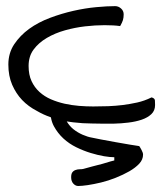

<svg xmlns="http://www.w3.org/2000/svg" viewBox="-20 -410 554 639"><path d="M7.8 -195.3Q7.8 -233.4 27.3 -262.7Q46.9 -292 77.1 -314Q107.4 -335.9 146.5 -350.6Q185.5 -365.2 224.6 -374Q263.7 -382.8 300.3 -386.2Q336.9 -389.6 363.3 -389.6Q374 -389.6 382.8 -381.8Q391.6 -374 391.6 -362.3Q391.6 -351.6 389.2 -343.3Q386.7 -335 379.9 -323.2Q359.4 -326.2 328.1 -326.2Q296.9 -326.2 263.2 -322.3Q229.5 -318.4 196.3 -309.1Q163.1 -299.8 135.7 -283.7Q108.4 -267.6 91.8 -245.1Q75.2 -222.7 75.2 -190.4Q75.2 -161.1 85 -140.1Q94.7 -119.1 111.3 -104Q127.9 -88.9 149.4 -79.6Q170.9 -70.3 194.8 -64.9Q218.8 -59.6 243.2 -57.6Q267.6 -55.7 290 -55.7Q315.4 -55.7 340.3 -56.6Q365.2 -57.6 388.7 -60.5Q412.1 -63.5 436.5 -68.8Q460.9 -74.2 484.4 -85.9Q495.1 -83 495.6 -75.7Q496.1 -68.4 496.1 -60.5Q496.1 -42 483.9 -30.3Q471.7 -18.6 451.7 -11.7Q431.6 -4.9 407.2 -2Q382.8 1 359.4 1.5Q335.9 2 315.9 1.5Q295.9 1 285.2 1Q255.9 1 223.6 -2.9Q212.9 -3.9 202.1 -5.9Q210.9 8.8 223.6 19.5Q238.3 31.2 255.4 38.6Q272.5 45.9 285.2 47.9Q293.9 49.8 316.4 54.2Q338.9 58.6 364.3 63Q389.6 67.4 412.1 71.3Q434.6 75.2 443.4 76.2Q446.3 80.1 451.2 89.4Q456.1 98.6 456.1 104.5Q456.1 121.1 443.4 134.8Q430.7 148.4 410.2 160.2Q389.6 171.9 365.2 181.6Q340.8 191.4 316.4 197.3Q292 203.1 272 206.1Q252 209 240.2 209Q231.4 209 224.1 201.2Q216.8 193.4 216.8 179.7Q216.8 168.9 220.7 163.6Q224.6 158.2 231.4 155.8Q238.3 153.3 245.1 153.3Q252 153.3 256.8 152.3Q269.5 148.4 287.1 144Q304.7 139.6 320.8 135.3Q336.9 130.9 348.6 127L360.4 124V113.3Q346.7 113.3 326.2 109.9Q305.7 106.4 281.7 99.1Q257.8 91.8 233.9 80.1Q210 68.4 190.9 50.8Q171.9 33.2 159.2 9.8Q152.3 -2.9 149.4 -19.5Q124 -28.3 102.5 -41Q74.2 -55.7 53.7 -77.1Q33.2 -98.6 20.5 -127.9Q7.8 -157.2 7.8 -195.3Z"/></svg>

Font: Swanky and Moo Moo Cyrillic
Style: Regular
Weight: 400
Designer: Kimberly Geswein; Denis Ignatov
Foundry: Kimberly Geswein; Denis Ignatov
Version: Version 1.003 June 27, 2018